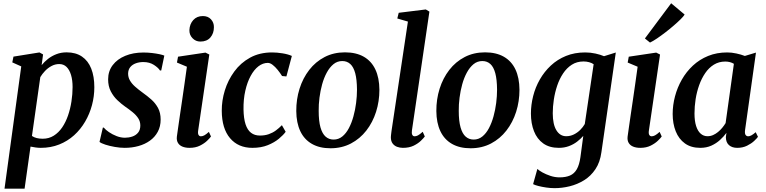

<svg xmlns="http://www.w3.org/2000/svg" viewBox="-20 -874 4580 1148"><path d="M7 254 107 -477 53.5 -501 60.5 -535.5 216 -560.5 237.5 -548.5 229 -484.5Q245 -504.5 267.2 -522Q289.5 -539.5 317.5 -550.2Q345.5 -561 378.5 -561Q433 -561 470 -535.8Q507 -510.5 525.5 -463.8Q544 -417 544 -352.5Q544 -298 530 -245.5Q516 -193 489 -146.8Q462 -100.5 423 -65.2Q384 -30 333.8 -10Q283.5 10 224 10Q209 10 193.2 7.8Q177.5 5.5 162.5 2.5L127 254ZM171 -61Q183.5 -52.5 199.5 -48.5Q215.5 -44.5 235.5 -44.5Q272.5 -44.5 301.5 -62.8Q330.5 -81 351.8 -112.2Q373 -143.5 386.8 -183.5Q400.5 -223.5 407.2 -267.2Q414 -311 414 -353.5Q414 -394.5 404.8 -425.5Q395.5 -456.5 378 -473.8Q360.5 -491 334 -491Q309.5 -491 287.8 -479.2Q266 -467.5 249 -449.5Q232 -431.5 221 -413Z M944 -452.5H936.5Q927 -468.5 900.5 -485.8Q874 -503 837 -503Q812.5 -503 792 -495.5Q771.5 -488 759.2 -473.2Q747 -458.5 746 -436Q745.5 -412.5 756.8 -393Q768 -373.5 787.8 -356Q807.5 -338.5 833 -320Q860.5 -300.5 885 -278.8Q909.5 -257 925 -228.2Q940.5 -199.5 940.5 -159Q940.5 -117.5 923.2 -85.8Q906 -54 876.2 -32.8Q846.5 -11.5 807.8 -0.8Q769 10 725.5 10Q698 10 666.5 4.5Q635 -1 609.8 -9.2Q584.5 -17.5 575 -25.5L595 -111H600.5Q611 -98 631.5 -84Q652 -70 677.2 -60.2Q702.5 -50.5 727 -50.5Q749.5 -50.5 770.8 -57.5Q792 -64.5 805.5 -80.8Q819 -97 819 -123.5Q819 -147.5 806.5 -166.8Q794 -186 773 -203.2Q752 -220.5 727 -237.5Q705 -253 681.8 -275Q658.5 -297 642.5 -327.8Q626.5 -358.5 626.5 -399.5Q626.5 -448.5 653.8 -484.5Q681 -520.5 728.8 -540.2Q776.5 -560 837.5 -560Q863.5 -560 889 -557Q914.5 -554 934.2 -549.8Q954 -545.5 962.5 -541.5Z M1113.5 10Q1088.5 10 1070.5 2.5Q1052.5 -5 1043.8 -20Q1035 -35 1037.5 -57Q1040 -76.5 1044.8 -108.8Q1049.5 -141 1055.5 -183Q1061.5 -225 1068.8 -273.2Q1076 -321.5 1083.2 -372.8Q1090.5 -424 1097.5 -475L1038 -500L1044.5 -535L1208.5 -559.5L1231.5 -548L1165 -94.5Q1162 -76 1167 -67.5Q1172 -59 1181 -59Q1191 -59 1201.8 -64.8Q1212.5 -70.5 1229 -85.5L1241.5 -58Q1235.5 -49 1218.8 -32.8Q1202 -16.5 1175.5 -3.2Q1149 10 1113.5 10ZM1178 -625.5Q1150 -625.5 1130.8 -645.8Q1111.5 -666 1112.5 -694.5Q1114 -730 1135.5 -754Q1157 -778 1193 -778Q1224 -778 1241.8 -758.2Q1259.5 -738.5 1259 -711.5Q1259 -674.5 1238 -650Q1217 -625.5 1178 -625.5Z M1489 10Q1404.5 10 1355.5 -47.8Q1306.5 -105.5 1306 -211.5Q1305.5 -272 1324.2 -333.2Q1343 -394.5 1380.8 -446.2Q1418.5 -498 1475.2 -529.2Q1532 -560.5 1607 -560.5Q1635.5 -560.5 1668.8 -555.2Q1702 -550 1725 -539.5L1692.5 -417L1666.5 -419.5Q1654.5 -438.5 1640 -456.5Q1625.5 -474.5 1610.2 -486.2Q1595 -498 1581.5 -498Q1552 -498 1525.5 -477.8Q1499 -457.5 1478.8 -420.2Q1458.5 -383 1446.8 -331.8Q1435 -280.5 1436 -219Q1437 -165.5 1448.2 -131Q1459.5 -96.5 1481 -80Q1502.5 -63.5 1534 -63.5Q1564 -63.5 1587.2 -71.8Q1610.5 -80 1629.5 -94Q1648.5 -108 1665.5 -125.5L1688 -86Q1674.5 -67 1647.5 -44.5Q1620.5 -22 1581 -6Q1541.5 10 1489 10Z M2042.5 -561Q2109 -561 2154.8 -535Q2200.5 -509 2224.2 -459Q2248 -409 2248.5 -337Q2248.5 -268 2228.5 -205.2Q2208.5 -142.5 2170.5 -93.5Q2132.5 -44.5 2078.2 -16Q2024 12.5 1956 12.5Q1890.5 12.5 1844.8 -13.8Q1799 -40 1775.5 -89.8Q1752 -139.5 1751.5 -210Q1751 -280 1771 -343.5Q1791 -407 1829 -456Q1867 -505 1921 -533Q1975 -561 2042.5 -561ZM2026.5 -509Q1996.5 -509 1973.8 -490.2Q1951 -471.5 1934 -440.2Q1917 -409 1906.2 -370.2Q1895.5 -331.5 1890.2 -290.2Q1885 -249 1885.5 -211Q1885.5 -150 1896.2 -112.2Q1907 -74.5 1927 -57Q1947 -39.5 1974.5 -39.5Q2004 -39.5 2026.8 -58Q2049.5 -76.5 2066 -107.8Q2082.5 -139 2093.2 -178Q2104 -217 2109.2 -258.2Q2114.5 -299.5 2114.5 -338Q2114 -398.5 2104 -436Q2094 -473.5 2074.5 -491.2Q2055 -509 2026.5 -509Z M2443 -94Q2440.5 -77 2445 -68Q2449.5 -59 2459 -59Q2468 -59 2478.5 -64.2Q2489 -69.5 2507.5 -86L2520 -58Q2513.5 -49 2497 -32.8Q2480.5 -16.5 2453.8 -3.2Q2427 10 2389 10Q2370.5 10 2354 3.8Q2337.5 -2.5 2327.2 -16.5Q2317 -30.5 2317 -53.5Q2317 -58.5 2317.8 -65.2Q2318.5 -72 2319.5 -79.2Q2320.5 -86.5 2321 -91.5L2419 -745L2355.5 -763.5L2364 -797.5L2526 -817.5L2547.5 -804.5Z M2880 -561Q2946.5 -561 2992.2 -535Q3038 -509 3061.8 -459Q3085.5 -409 3086 -337Q3086 -268 3066 -205.2Q3046 -142.5 3008 -93.5Q2970 -44.5 2915.8 -16Q2861.5 12.5 2793.5 12.5Q2728 12.5 2682.2 -13.8Q2636.5 -40 2613 -89.8Q2589.5 -139.5 2589 -210Q2588.5 -280 2608.5 -343.5Q2628.5 -407 2666.5 -456Q2704.5 -505 2758.5 -533Q2812.5 -561 2880 -561ZM2864 -509Q2834 -509 2811.2 -490.2Q2788.5 -471.5 2771.5 -440.2Q2754.5 -409 2743.8 -370.2Q2733 -331.5 2727.8 -290.2Q2722.5 -249 2723 -211Q2723 -150 2733.8 -112.2Q2744.5 -74.5 2764.5 -57Q2784.5 -39.5 2812 -39.5Q2841.5 -39.5 2864.2 -58Q2887 -76.5 2903.5 -107.8Q2920 -139 2930.8 -178Q2941.5 -217 2946.8 -258.2Q2952 -299.5 2952 -338Q2951.5 -398.5 2941.5 -436Q2931.5 -473.5 2912 -491.2Q2892.5 -509 2864 -509Z M3576 35.5Q3568 96 3540.2 137.5Q3512.5 179 3472.2 203.8Q3432 228.5 3386.2 239.8Q3340.5 251 3296 251Q3271.5 251 3246 247.2Q3220.5 243.5 3199.8 238.2Q3179 233 3167.5 227L3193 136Q3202 145 3223 156.8Q3244 168.5 3271 177.5Q3298 186.5 3325.5 186.5Q3362.5 186.5 3388 175.5Q3413.5 164.5 3428.8 138Q3444 111.5 3450.5 65.5L3467.5 -61.5Q3452 -43.5 3430.5 -27Q3409 -10.5 3381.5 -0.2Q3354 10 3321.5 10Q3265 10 3228 -16.5Q3191 -43 3172.8 -89.5Q3154.5 -136 3154.5 -195Q3154.5 -247 3167.8 -299.5Q3181 -352 3207.8 -398.8Q3234.5 -445.5 3273.5 -482Q3312.5 -518.5 3364 -539.5Q3415.5 -560.5 3479 -560.5Q3510 -560.5 3540.5 -553.8Q3571 -547 3591.5 -538L3662 -560ZM3529.5 -490Q3518 -498 3502.2 -502.2Q3486.5 -506.5 3469 -506.5Q3429 -506.5 3398.8 -487Q3368.5 -467.5 3346.8 -434.8Q3325 -402 3311.5 -361.8Q3298 -321.5 3291.5 -278.8Q3285 -236 3285 -197Q3285 -164 3290.5 -138.2Q3296 -112.5 3306.8 -95Q3317.5 -77.5 3332.2 -68.5Q3347 -59.5 3365.5 -59.5Q3389.5 -59.5 3411 -70Q3432.5 -80.5 3449.2 -97.2Q3466 -114 3476.5 -132.5Z M3808.5 10Q3783.5 10 3765.5 2.5Q3747.5 -5 3738.8 -20Q3730 -35 3732.5 -57Q3735 -76.5 3739.8 -108.8Q3744.5 -141 3750.5 -183Q3756.5 -225 3763.8 -273.2Q3771 -321.5 3778.2 -372.8Q3785.5 -424 3792.5 -475L3733 -500L3739.5 -535L3903.5 -559.5L3926.5 -548L3860 -94.5Q3857 -76 3862 -67.5Q3867 -59 3876 -59Q3886 -59 3896.8 -64.8Q3907.5 -70.5 3924 -85.5L3936.5 -58Q3930.5 -49 3913.8 -32.8Q3897 -16.5 3870.5 -3.2Q3844 10 3808.5 10ZM3836 -644 3993 -854.5 4073.5 -787Q4067 -776 4049.5 -758.8Q4032 -741.5 4008.2 -721Q3984.5 -700.5 3958.5 -680.5Q3932.5 -660.5 3908.5 -644.2Q3884.5 -628 3866.5 -619.5Z M4435 -97.5Q4432 -75.5 4438 -67.2Q4444 -59 4453.5 -59Q4462.5 -59 4473 -64.8Q4483.5 -70.5 4498.5 -83.5L4512 -56Q4506.5 -47.5 4489.5 -31.5Q4472.5 -15.5 4446.8 -2.8Q4421 10 4388 10Q4357.5 10 4339 -6Q4320.5 -22 4320 -54L4323.5 -79.5Q4307.5 -57.5 4285 -37Q4262.5 -16.5 4233.2 -3.2Q4204 10 4167 10Q4112 10 4075.2 -16.5Q4038.5 -43 4020.2 -89Q4002 -135 4002 -192.5Q4002 -245.5 4016 -298.2Q4030 -351 4056.8 -398Q4083.5 -445 4123 -481.8Q4162.5 -518.5 4214 -539.5Q4265.5 -560.5 4328.5 -560.5Q4354.5 -560.5 4383.2 -554.2Q4412 -548 4433.5 -539.5L4500 -559.5ZM4368 -492.5Q4357.5 -499 4344.5 -502.5Q4331.5 -506 4316.5 -506Q4278.5 -506 4248.5 -487.5Q4218.5 -469 4196.8 -437.2Q4175 -405.5 4160.5 -365Q4146 -324.5 4139.2 -281Q4132.5 -237.5 4132.5 -195.5Q4132.5 -151 4142.2 -120.5Q4152 -90 4169.5 -74.8Q4187 -59.5 4210 -59.5Q4228 -59.5 4243.8 -66.5Q4259.5 -73.5 4273.2 -84.8Q4287 -96 4298.5 -110Q4310 -124 4318.5 -138Z"/></svg>

Font: Merriweather 36pt SemiBold
Style: Italic
Weight: 600
Italic angle: -7.8°
Version: Version 2.101